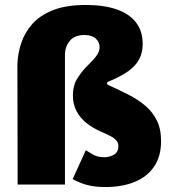

<svg xmlns="http://www.w3.org/2000/svg" viewBox="-20 -743 696 773"><path d="M325.5 -723Q397.5 -723 448.8 -705.5Q500 -688 527.2 -653Q554.5 -618 554.5 -566Q554.5 -532 540.8 -505.2Q527 -478.5 496.5 -456.5Q466 -434.5 415.5 -414Q413.5 -413.5 412 -411.5Q410.5 -409.5 410.5 -408Q410.5 -406 412.2 -403.8Q414 -401.5 417.5 -400Q458.5 -381.5 496.5 -362.2Q534.5 -343 564.2 -318Q594 -293 611.2 -258.5Q628.5 -224 628.5 -175Q628.5 -114.5 601 -73.2Q573.5 -32 523.2 -11Q473 10 404 10Q359 10 327.2 0.8Q295.5 -8.5 272.5 -22L325.5 -138Q338 -130 355.8 -120Q373.5 -110 399.5 -110Q422 -110 439.2 -120.5Q456.5 -131 456.5 -154Q456.5 -168 448.5 -177.5Q440.5 -187 424 -195.5Q407.5 -204 382 -215Q351 -229 326.5 -249Q302 -269 287.8 -296.2Q273.5 -323.5 273.5 -359Q273.5 -397.5 289.5 -424Q305.5 -450.5 324 -470Q338 -484.5 351 -497.8Q364 -511 372.5 -524.5Q381 -538 381 -554Q381 -573.5 365.5 -587.8Q350 -602 319 -602Q280.5 -602 261 -578.5Q241.5 -555 241.5 -522V0H51L50 -484Q51.5 -528 65.8 -570.5Q80 -613 111 -647.5Q142 -682 194.5 -702.5Q247 -723 325.5 -723Z"/></svg>

Font: Public Sans Black
Style: Regular
Weight: 900
Designer: The Public Sans Project Authors: Dan O. Williams and USWDS (Libre Franklin designed by Pablo Impallari and Rodrigo Fuenz
Version: Version 1.007